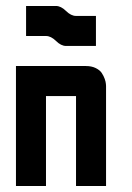

<svg xmlns="http://www.w3.org/2000/svg" viewBox="-20 -620 440 640"><path d="M133.3 0H33.2V-399.9H266.6Q285.2 -399.9 299.1 -393.1Q313 -386.2 319.3 -376.5Q325.7 -366.7 329.1 -356.9Q332.5 -347.2 333 -340.3L333.5 -333.5V0H233.4V-299.8H133.3ZM66.9 -600.1H166.5Q183.1 -600.1 200 -583.5Q216.8 -566.9 233.4 -566.9H299.8V-466.8H200.2Q183.6 -466.8 166.7 -483.4Q149.9 -500 133.3 -500H66.9Z"/></svg>

Font: Malkor
Style: Bold
Weight: 700
Version: Version 1.3